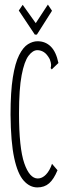

<svg xmlns="http://www.w3.org/2000/svg" viewBox="-20 -808 290 838"><path d="M143 10Q110 10 83.5 -19.5Q57 -49 42 -118.5Q27 -188 26 -308Q26 -407 36 -470Q46 -533 63.5 -567.5Q81 -602 102 -615Q123 -628 144 -628Q178 -628 201.5 -605Q225 -582 235 -533L213 -512L206 -505L201 -511Q203 -517 203 -525.5Q203 -534 197 -550Q185 -572 171.5 -580.5Q158 -589 143 -589Q123 -589 104.5 -564.5Q86 -540 74.5 -480Q63 -420 63 -313Q63 -162 86 -95.5Q109 -29 145 -29Q164 -29 180.5 -46Q197 -63 207 -93L231 -65Q215 -26 194.5 -8Q174 10 143 10ZM189 -788 207 -761 141 -657H132L62 -762L79 -787L136 -707Z"/></svg>

Font: Inconsolata UltraCondensed Light
Style: Regular
Weight: 300
Width: 1
Monospace: yes
Designer: Raph Levien, Cyreal, Brenton Simpson
Foundry: Raph Levien, Cyreal, Google
Version: Version 3.001; ttfautohint (v1.8.2.53-6de2)